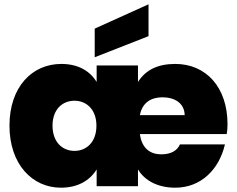

<svg xmlns="http://www.w3.org/2000/svg" viewBox="-20 -865 1102 892"><path d="M735 -413C791 -413 837 -386 838 -330H630C641 -390 684 -413 735 -413ZM816 -194C804 -167 777 -148 729 -148C681 -148 639 -173 630 -242H1033C1036 -257 1037 -273 1037 -288C1037 -460 937 -568 794 -568C713 -568 656 -540 621 -484V-561H429V-484C397 -537 341 -568 265 -568C129 -568 24 -461 24 -281C24 -102 130 7 263 7C342 7 398 -27 429 -78V0H621V-78C652 -26 713 7 794 7C914 7 998 -78 1025 -194ZM224 -281C224 -357 270 -397 326 -397C382 -397 428 -356 428 -281C428 -205 382 -164 326 -164C270 -164 224 -205 224 -281ZM420 -732V-599L670 -697V-845Z"/></svg>

Font: SVN-Poppins ExtraBold
Style: Regular
Weight: 800
Designer: Ninad Kale (Devanagari), Jonny Pinhorn (Latin)
Foundry: Indian Type Foundry
Version: Version 3.002 2017; ttfautohint (v1.8.3)